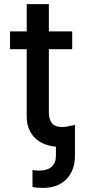

<svg xmlns="http://www.w3.org/2000/svg" viewBox="-20 -696 415 920"><path d="M108 -545.5V-676.1H214.1V-545.5H326V-460.2H214.1V-160.2Q214.1 -137.1 219.5 -122.9Q224.8 -108.7 233.8 -100.7Q242.9 -92.7 254.8 -90Q266.7 -87.4 279.5 -87.4Q288.4 -87.4 295.1 -88.4L339.1 -97.3V50.1Q339.1 87 327.9 115.8Q316.8 144.5 296.7 164.2Q276.6 183.9 249.3 194.1Q221.9 204.2 189.3 204.2Q174.7 204.2 161 203.5Q147.4 202.8 135.7 199.2V118.6Q142 119.7 149.9 120.6Q157.7 121.4 166.5 121.4Q182.5 121.4 197.3 118.1Q212 114.7 223.2 106.5Q234.4 98.4 241.1 84.7Q247.9 71 247.9 50.1V6.7Q219.5 4.6 193.9 -5.3Q168.3 -15.3 149.1 -33.4Q130 -51.5 119 -77.6Q108 -103.7 108 -138.1V-460.2H28.1V-545.5Z"/></svg>

Font: Cannonade Med
Style: Regular
Weight: 500
Designer: Rasmus Andersson
Foundry: rsms
Version: Version 3.012;git-f93a4a705